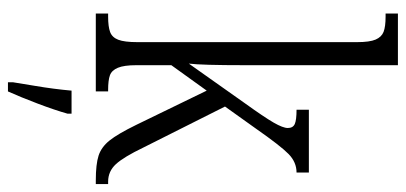

<svg xmlns="http://www.w3.org/2000/svg" viewBox="-289 -511 1021 483"><g transform="rotate(90 221.5 -269.5)"><path d="M14 -31H22Q47 -31 60.5 -36Q74 -41 80 -56.5Q86 -72 86 -105V-657Q86 -689 79.5 -704Q73 -719 60 -724Q47 -729 22 -729H14V-760H144V-374Q144 -266 140 -234L239 -374Q275 -424 288.5 -447.5Q302 -471 302 -483Q302 -496 292 -500.5Q282 -505 256 -505V-536H414V-505Q388 -505 367.5 -485Q347 -465 303 -402L248 -325L351 -120Q375 -70 393 -50.5Q411 -31 437 -31H443V0H434Q393 0 371.5 -7Q350 -14 333.5 -34.5Q317 -55 294 -102L208 -279L144 -190V-102Q144 -71 150.5 -55.5Q157 -40 169.5 -35.5Q182 -31 206 -31H210V0H14ZM187 208Q188 200 196 153Q204 106 208 61H266V71Q257 103 240.5 146.5Q224 190 210 221H187Z"/></g></svg>

Font: Noto Serif CondLight
Style: Regular
Weight: 300
Width: 3
Designer: Monotype Design Team
Foundry: Monotype Imaging Inc.
Version: Version 1.001